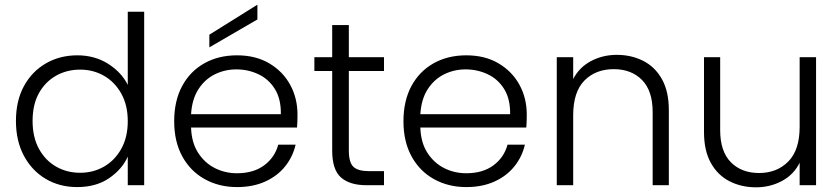

<svg xmlns="http://www.w3.org/2000/svg" viewBox="-20 -790 3581 819"><path d="M48 -274Q48 -360 82 -422.5Q116 -485 175.5 -519.5Q235 -554 310 -554Q384 -554 441 -518Q498 -482 525 -428V-740H595V0H525V-122Q501 -68 445.5 -30Q390 8 309 8Q234 8 175 -27Q116 -62 82 -125.5Q48 -189 48 -274ZM525 -273Q525 -341 497.5 -390.5Q470 -440 424 -466.5Q378 -493 322 -493Q265 -493 219 -467Q173 -441 146 -392.5Q119 -344 119 -274Q119 -205 146 -155.5Q173 -106 219 -79.5Q265 -53 322 -53Q378 -53 424 -79.5Q470 -106 497.5 -155.5Q525 -205 525 -273Z M1241 -173Q1229 -121 1196 -80Q1163 -39 1111 -15.5Q1059 8 991 8Q914 8 853 -26Q792 -60 757.5 -123Q723 -186 723 -273Q723 -360 757 -423Q791 -486 851.5 -520Q912 -554 991 -554Q1071 -554 1129 -519.5Q1187 -485 1218 -428Q1249 -371 1249 -301Q1249 -284 1248.5 -272Q1248 -260 1247 -246H795Q797 -182 825 -138.5Q853 -95 896.5 -73Q940 -51 991 -51Q1061 -51 1106.5 -84.5Q1152 -118 1167 -173ZM988 -494Q939 -494 896.5 -473Q854 -452 826.5 -409.5Q799 -367 795 -303H1178Q1179 -367 1153 -409.5Q1127 -452 1083 -473Q1039 -494 988 -494ZM1078 -770V-707L873 -588V-642Z M1321 -487V-546H1397V-683H1468V-546H1618V-487H1468V-148Q1468 -97 1487.5 -78.5Q1507 -60 1554 -60H1618V0H1543Q1472 0 1434.5 -33Q1397 -66 1397 -148V-487Z M2219 -173Q2207 -121 2174 -80Q2141 -39 2089 -15.5Q2037 8 1969 8Q1892 8 1831 -26Q1770 -60 1735.5 -123Q1701 -186 1701 -273Q1701 -360 1735 -423Q1769 -486 1829.5 -520Q1890 -554 1969 -554Q2049 -554 2107 -519.5Q2165 -485 2196 -428Q2227 -371 2227 -301Q2227 -284 2226.5 -272Q2226 -260 2225 -246H1773Q1775 -182 1803 -138.5Q1831 -95 1874.5 -73Q1918 -51 1969 -51Q2039 -51 2084.5 -84.5Q2130 -118 2145 -173ZM1966 -494Q1917 -494 1874.5 -473Q1832 -452 1804.5 -409.5Q1777 -367 1773 -303H2156Q2157 -367 2131 -409.5Q2105 -452 2061 -473Q2017 -494 1966 -494Z M2355 -546H2425V-453Q2451 -503 2501 -529.5Q2551 -556 2611 -556Q2673 -556 2723.5 -530.5Q2774 -505 2803.5 -452.5Q2833 -400 2833 -320V0H2764V-312Q2764 -403 2718.5 -449Q2673 -495 2598 -495Q2521 -495 2473 -446.5Q2425 -398 2425 -298V0H2355Z M3052 -235Q3052 -144 3097.5 -98Q3143 -52 3218 -52Q3294 -52 3342.5 -101Q3391 -150 3391 -249V-546H3461V0H3391V-96Q3366 -45 3315.5 -18Q3265 9 3205 9Q3143 9 3092.5 -16.5Q3042 -42 3012.5 -94.5Q2983 -147 2983 -227V-546H3052Z"/></svg>

Font: Poppins Light
Style: Regular
Weight: 300
Designer: Ninad Kale (Devanagari), Jonny Pinhorn (Latin)
Version: Version 5.002